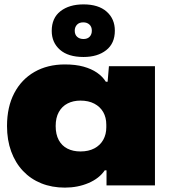

<svg xmlns="http://www.w3.org/2000/svg" viewBox="-20 -846 770 876"><path d="M276 10Q217 10 168.5 -9.5Q120 -29 85 -66Q50 -103 31 -155Q12 -207 12 -271Q12 -358 45 -421Q78 -484 137.5 -518Q197 -552 276 -552Q325 -552 361 -542Q397 -532 422.5 -514.5Q448 -497 463 -473H471L477 -544H687V0H466V-69H458Q433 -32 384 -11Q335 10 276 10ZM347 -155Q384 -155 410.5 -169Q437 -183 451 -208Q465 -233 465 -265V-277Q465 -310 451 -334.5Q437 -359 410.5 -373Q384 -387 347 -387Q314 -387 288.5 -374Q263 -361 248.5 -335Q234 -309 234 -271Q234 -233 248 -207Q262 -181 287.5 -168Q313 -155 347 -155ZM361 -586Q291 -586 253.5 -619Q216 -652 216 -705Q216 -764 256 -795Q296 -826 361 -826Q429 -826 466.5 -793Q504 -760 504 -706Q504 -648 464.5 -617Q425 -586 361 -586ZM361 -668Q379 -668 389 -678.5Q399 -689 399 -706Q399 -724 388 -734Q377 -744 360 -744Q341 -744 331 -733Q321 -722 321 -706Q321 -688 332 -678Q343 -668 361 -668Z"/></svg>

Font: Mona Sans Expanded Black
Style: Regular
Weight: 900
Width: 7
Designer: Deni Anggara
Foundry: GitHub
Version: Version 2.000